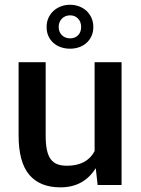

<svg xmlns="http://www.w3.org/2000/svg" viewBox="-20 -796 605 826"><path d="M281.5 -586.5Q260.5 -586.5 242.2 -592.8Q224 -599 210.2 -611Q196.5 -623 188.5 -640.2Q180.5 -657.5 180.5 -680Q180.5 -701 188.2 -718.5Q196 -736 209.8 -748.8Q223.5 -761.5 242 -768.5Q260.5 -775.5 281.5 -775.5Q301.5 -775.5 319.8 -768.8Q338 -762 351.8 -749.5Q365.5 -737 373.5 -719.2Q381.5 -701.5 381.5 -680Q381.5 -658.5 373.8 -641.2Q366 -624 352.5 -611.8Q339 -599.5 320.8 -593Q302.5 -586.5 281.5 -586.5ZM281.5 -631Q302.5 -631 315.8 -644.2Q329 -657.5 329 -680Q329 -702 315.8 -716Q302.5 -730 281.5 -730Q260.5 -730 246.5 -716Q232.5 -702 232.5 -680Q232.5 -658 246.5 -644.5Q260.5 -631 281.5 -631ZM240 10Q151.5 10 105.8 -44.2Q60 -98.5 60 -213.5V-528.5H176.5V-212.5Q176.5 -176 181.8 -151.2Q187 -126.5 198.2 -111.2Q209.5 -96 226.8 -89.5Q244 -83 268 -83Q354 -83 387 -146V-528.5H503V0H400L392 -72H391.5Q340 10 240 10Z"/></svg>

Font: Roberto Sans Medium
Style: Regular
Weight: 500
Designer: Google (font) & Cristiano Sobral (main changes)
Version: Version 1.000;October 12, 2021;FontCreator 14.0.0.2814 64-bi